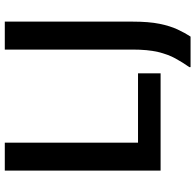

<svg xmlns="http://www.w3.org/2000/svg" viewBox="-27 -663 815 801"><g transform="rotate(-90 380.5 -262.5)"><path d="M69.2 0V-650H185.8V-94.2H475V0ZM500.8 125V120Q520.8 91.7 537.5 61.2Q554.2 30.8 564.2 -11.2Q574.2 -53.3 574.2 -117.5V-650H690.8V-117.5Q690.8 -49.2 681.7 -4.6Q672.5 40 658.3 70.4Q644.2 100.8 628.3 125Z"/></g></svg>

Font: Familjen Grotesk GF Medium
Style: Regular
Weight: 500
Designer: Anders Wikstroem, Jonas Baeckman, Matilda Gysing, Kristian Moeller
Foundry: Familjen STHLM AB
Version: Version 2.000; Beta; Release 4; Build 6